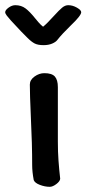

<svg xmlns="http://www.w3.org/2000/svg" viewBox="-39 -716 333 740"><path d="M67 -570Q50 -586 3 -637Q-7 -648 -13 -656Q-19 -664 -19 -669Q-19 -677 -6 -686.5Q7 -696 20 -696Q43 -696 59.5 -683.5Q76 -671 96 -646Q100 -641 109 -630.5Q118 -620 127 -613Q141 -624 170 -656Q189 -677 200.5 -686.5Q212 -696 224 -696Q241 -696 257.5 -686.5Q274 -677 274 -669Q274 -656 234 -618Q200 -585 182 -562Q176 -554 162 -548Q148 -542 129 -542Q107 -542 94.5 -548.5Q82 -555 67 -570ZM184 -199V-170Q184 -131 186.5 -96.5Q189 -62 193 -27Q192 -17 178 -6.5Q164 4 153 4Q134 4 114.5 -3.5Q95 -11 91 -22Q85 -54 85 -79Q85 -161 80 -263Q76 -353 76 -390Q76 -408 94 -421Q112 -434 132 -434Q161 -434 172.5 -421Q184 -408 184 -380Z"/></svg>

Font: Itim
Style: Regular
Weight: 400
Designer: Suppakit Chalermlarp
Version: Version 1.002g